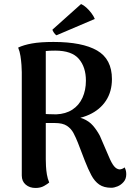

<svg xmlns="http://www.w3.org/2000/svg" viewBox="-20 -918 659 952"><path d="M156 14Q127 14 107.5 -2.5Q88 -19 88 -48V-560Q88 -574 86.5 -595.5Q85 -617 81.5 -640Q78 -663 70 -682Q97 -695 138.5 -702.5Q180 -710 245 -710Q388 -710 461.5 -667.5Q535 -625 535 -526Q535 -464 505.5 -419Q476 -374 422.5 -349.5Q369 -325 299 -324L313 -341Q362 -342 392 -329.5Q422 -317 441 -295Q460 -273 475 -245L519 -143Q533 -109 545.5 -94Q558 -79 573 -78Q578 -78 585 -80.5Q592 -83 598 -88Q603 -78 604.5 -70Q606 -62 606 -54Q606 -31 593 -16Q580 -1 563 6Q546 13 532 13Q495 13 472 -3Q449 -19 433 -49Q417 -79 401 -120L366 -211Q356 -236 344.5 -258Q333 -280 312 -294Q291 -308 253 -308H193L183 -354Q200 -353 219 -352Q238 -351 259 -351Q306 -353 339 -374.5Q372 -396 389 -433.5Q406 -471 406 -518Q406 -585 371 -626Q336 -667 254 -667Q239 -667 227.5 -666.5Q216 -666 207 -665V-128Q207 -114 208 -94Q209 -74 212.5 -53Q216 -32 224 -13Q216 -6 198.5 4Q181 14 156 14ZM450 -824 260 -743Q254 -746 247 -756.5Q240 -767 240 -771L382 -898Q394 -893 408 -880.5Q422 -868 433.5 -852.5Q445 -837 450 -824Z"/></svg>

Font: Arima SemiBold
Style: Regular
Weight: 600
Designer: Joana Correia and Natanael Gama
Foundry: NDISCOVER
Version: Version 1.101;gftools[0.9.23]